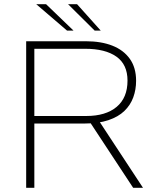

<svg xmlns="http://www.w3.org/2000/svg" viewBox="-20 -897 753 917"><path d="M105 0V-700H390Q463 -700 516.5 -679Q570 -658 600 -616Q630 -574 630 -511Q630 -469 616.5 -432Q603 -395 574 -367Q545 -339 497.5 -323Q450 -307 382 -307H144V0ZM616 0 410 -313 448 -327 663 0ZM144 -343H392Q485 -343 537 -386.5Q589 -430 589 -512Q589 -589 536 -626.5Q483 -664 387 -664H144ZM300 -751 153 -877H200L331 -751ZM432 -751 305 -877H348L461 -751Z"/></svg>

Font: REM Thin
Style: Regular
Weight: 250
Designer: Octavio Pardo
Foundry: Ashler Design
Version: Version 1.005;gftools[0.9.28]